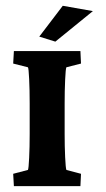

<svg xmlns="http://www.w3.org/2000/svg" viewBox="-20 -634 362 654"><path d="M27.3 0 24.9 -42 75.2 -55.2Q77.6 -60.1 79.3 -96.2Q81.1 -132.3 81.1 -177.7V-281.7Q81.1 -328.1 79.3 -364.7Q77.6 -401.4 75.2 -404.8L24.9 -417.5L27.3 -460H253.9L255.9 -417.5L206.1 -404.8Q203.6 -399.9 201.9 -362.5Q200.2 -325.2 200.2 -281.7V-177.7Q200.2 -135.3 201.9 -98.6Q203.6 -62 206.1 -55.2L255.9 -42L253.9 0ZM168.5 -492.2 113.8 -509.3 193.8 -614.3 296.4 -596.2Z"/></svg>

Font: Lateef ExtraBold
Style: Regular
Weight: 800
Designer: SIL International
Foundry: SIL International
Version: Version 4.200